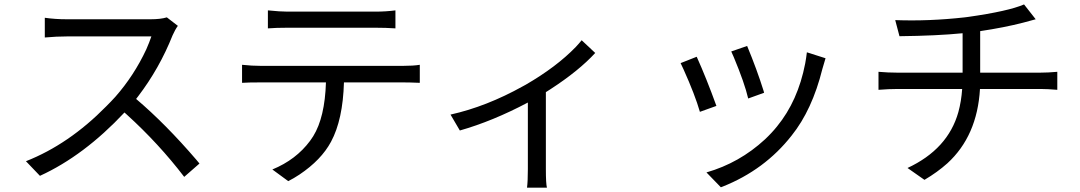

<svg xmlns="http://www.w3.org/2000/svg" viewBox="-20 -788 4980 885"><path d="M749 -708 799.8 -668.9Q787.1 -651.4 775.4 -625Q714.8 -472.7 617.2 -344.7Q612.3 -337.9 607.4 -332Q743.2 -216.8 884.8 -51.8Q892.6 -42 899.4 -34.2L829.1 27.3Q711.9 -126 564.5 -259.8Q558.6 -264.6 553.7 -269.5Q367.2 -70.3 164.1 22.5L99.6 -44.9Q297.9 -123 469.7 -297.9Q492.2 -320.3 511.7 -341.8Q597.7 -439.5 654.3 -560.5Q668.9 -593.8 677.7 -620.1H288.1Q241.2 -620.1 186.5 -615.2V-706.1Q234.4 -699.2 288.1 -699.2H673.8Q720.7 -699.2 749 -708Z M1710 -660.2H1305.7Q1252.9 -660.2 1214.8 -657.2V-740.2Q1271.5 -734.4 1304.7 -734.4H1710Q1758.8 -734.4 1802.7 -740.2V-657.2Q1758.8 -660.2 1710 -660.2ZM1182.6 -484.4H1836.9Q1884.8 -484.4 1915 -489.3V-406.2Q1870.1 -408.2 1836.9 -408.2H1565.4Q1560.5 -236.3 1505.9 -134.8Q1460.9 -50.8 1360.4 16.6Q1334 34.2 1308.6 46.9L1235.4 -6.8Q1344.7 -51.8 1409.2 -138.7Q1417 -149.4 1423.8 -160.2Q1477.5 -247.1 1482.4 -408.2H1182.6Q1123 -408.2 1095.7 -406.2V-489.3Q1141.6 -484.4 1182.6 -484.4Z M2661.1 -602.5 2723.6 -543.9Q2648.4 -461.9 2517.6 -377Q2505.9 -369.1 2496.1 -363.3V-8.8Q2496.1 58.6 2501 77.1H2409.2Q2413.1 47.9 2413.1 -8.8V-315.4Q2251 -229.5 2099.6 -186.5L2056.6 -259.8Q2222.7 -296.9 2390.6 -390.6Q2397.5 -394.5 2403.3 -397.5Q2544.9 -479.5 2633.8 -571.3Q2649.4 -587.9 2661.1 -602.5Z M3423.8 -576.2Q3468.8 -467.8 3500 -368.2Q3501 -363.3 3502 -360.4L3428.7 -334Q3412.1 -405.3 3362.3 -524.4Q3355.5 -541 3350.6 -550.8ZM3699.2 -546.9 3785.2 -519.5Q3781.2 -506.8 3775.4 -486.3Q3771.5 -474.6 3770.5 -469.7Q3723.6 -281.2 3628.9 -163.1Q3504.9 -4.9 3310.5 72.3Q3306.6 74.2 3302.7 75.2L3236.3 6.8Q3388.7 -37.1 3505.9 -145.5Q3537.1 -174.8 3561.5 -205.1Q3658.2 -323.2 3691.4 -495.1Q3696.3 -521.5 3699.2 -546.9ZM3191.4 -526.4Q3236.3 -426.8 3282.2 -299.8L3206.1 -272.5Q3183.6 -350.6 3130.9 -467.8Q3122.1 -487.3 3117.2 -497.1Z M4498 -453.1H4774.4Q4810.5 -453.1 4853.5 -457V-374Q4808.6 -377.9 4776.4 -377.9H4497.1Q4484.4 -161.1 4346.7 -35.2Q4300.8 5.9 4241.2 41L4163.1 -13.7Q4349.6 -100.6 4397.5 -271.5Q4411.1 -321.3 4415 -377.9H4118.2Q4076.2 -377.9 4029.3 -374V-457Q4074.2 -453.1 4116.2 -453.1H4417V-634.8Q4297.9 -623 4126 -621.1L4106.4 -695.3Q4261.7 -689.5 4426.8 -708Q4435.5 -709 4442.4 -710Q4627.9 -736.3 4700.2 -767.6L4753.9 -699.2L4696.3 -683.6Q4609.4 -661.1 4498 -644.5Z"/></svg>

Font: Taipei Sans TC Beta
Style: Regular
Weight: 400
Designer: JT Foundry
Foundry: JT Foundry
Version: Version 1.000